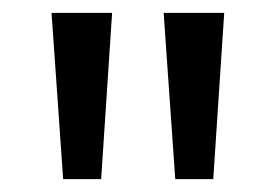

<svg xmlns="http://www.w3.org/2000/svg" viewBox="-20 -734 428 298"><path d="M154 -714H60L78 -456H137ZM328 -714H234L252 -456H311Z"/></svg>

Font: Noto Sans Arabic UI Cn
Style: Regular
Weight: 400
Width: 3
Designer: Monotype Design Team, Nadine Chahine and Nizar Qandah
Foundry: Monotype Imaging Inc.
Version: Version 2.010